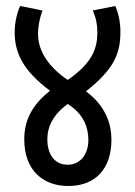

<svg xmlns="http://www.w3.org/2000/svg" viewBox="-20 -642 451 641"><path d="M352 -175C352 -224 336 -286 267 -337C359 -410 382 -461 382 -535C382 -565 377 -593 365 -622L290 -607C301 -581 305 -560 305 -534C305 -482 290 -433 206 -375C132 -426 107 -480 107 -529C107 -556 113 -583 122 -607L47 -622C35 -594 29 -563 29 -534C29 -469 54 -408 147 -339C86 -291 61 -239 61 -177C61 -71 126 -21 208 -21C298 -21 352 -78 352 -175ZM138 -176C138 -219 157 -259 206 -295C258 -262 275 -219 275 -174C275 -127 248 -92 206 -92C158 -92 138 -133 138 -176Z"/></svg>

Font: Noto Sans Devanagari ExtraCondensed
Style: Regular
Weight: 400
Width: 2
Designer: Jelle Bosma - Monotype Design Team
Foundry: Monotype Imaging Inc.
Version: Version 2.004